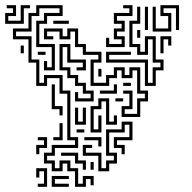

<svg xmlns="http://www.w3.org/2000/svg" viewBox="-21 -716 742 742"><path d="M-1 -624V-666H29V-684H5V-696H41V-654H11V-636H59V-696H95V-684H71V-624ZM269 6V-54H239V-84H221V-54H179V-84H149V-126H179V-156H269V-174H239V-354H209V-414H161V-384H119V-474H89V-564H29V-606H89V-666H119V-696H221V-654H161V-624H131V-546H191V-444H149V-480H161V-456H179V-534H119V-636H149V-666H209V-684H131V-654H101V-594H41V-576H101V-486H131V-396H149V-426H221V-366H251V-186H281V-144H191V-114H161V-96H191V-66H209V-96H251V-66H281V-6H299V-36H341V0H329V-24H311V6ZM569 -594V-690H581V-606H629V-654H599V-696H671V-600H659V-684H611V-666H641V-594ZM389 -534V-570H401V-546H449V-564H419V-606H449V-624H419V-666H479V-684H455V-696H491V-654H431V-636H461V-594H431V-576H461V-534ZM539 -600V-690H551V-600ZM539 -384V-474H389V-516H485V-504H401V-486H551V-396H569V-456H599V-474H569V-564H551V-504H509V-534H479V-636H509V-690H521V-624H491V-546H521V-516H539V-576H581V-486H611V-444H581V-384ZM185 -624V-636H245V-624ZM449 -264V-306H479V-354H455V-366H491V-294H461V-276H509V-336H539V-354H509V-444H491V-414H449V-444H431V-414H401V-384H329V-486H359V-504H299V-534H269V-594H251V-564H209V-594H161V-576H185V-564H149V-606H221V-576H239V-606H281V-546H311V-516H371V-474H341V-396H389V-426H419V-456H461V-426H479V-456H521V-366H551V-324H521V-264ZM509 -570V-600H521V-570ZM599 -510V-576H641V-540H629V-564H611V-510ZM269 -324V-360H281V-336H329V-354H299V-384H269V-414H239V-444H209V-546H251V-486H311V-444H275V-456H299V-474H239V-534H221V-456H251V-426H281V-396H311V-366H341V-324ZM59 -510V-540H71V-510ZM125 -504V-516H155V-504ZM359 -420V-450H371V-420ZM455 -384V-396H485V-384ZM209 -270V-294H179V-390H191V-306H221V-270ZM365 -354V-366H419V-390H431V-354ZM329 -204V-306H359V-336H401V-246H419V-270H431V-234H389V-324H371V-294H341V-216H359V-270H371V-204ZM425 -324V-336H455V-324ZM269 -234V-300H281V-246H299V-300H311V-234ZM359 -54V-114H299V-156H335V-144H311V-126H371V-66H389V-96H419V-114H389V-216H449V-246H491V-174H431V-156H461V-120H449V-144H419V-186H479V-234H461V-204H401V-126H431V-84H401V-54ZM185 -174V-186H209V-240H221V-174ZM275 -204V-216H305V-204ZM119 -120V-156H149V-174H125V-186H161V-144H131V-120ZM359 -150V-174H305V-186H371V-150ZM299 -60V-84H269V-114H215V-126H281V-96H311V-60ZM329 -60V-90H341V-60ZM125 6V-6H149V-54H131V-30H119V-66H161V6ZM179 6V-36H245V-24H191V-6H245V6Z"/></svg>

Font: Rubik Maze
Style: Regular
Weight: 400
Designer: Hubert and Fischer, NaN
Foundry: Hubert and Fischer, NaN
Version: Version 2.200